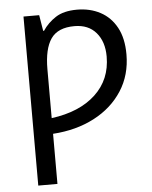

<svg xmlns="http://www.w3.org/2000/svg" viewBox="-55 -592 697 878"><g transform="rotate(-5 293.5 -153.0)"><path d="M331 -546Q391 -546 438 -521Q485 -496 512 -446.5Q539 -397 539 -323Q539 -228 492 -155.5Q445 -83 362.5 -40Q280 3 173 10V240H85V-536H157L169 -463H173Q196 -498 233 -522Q270 -546 331 -546ZM313 -472Q237 -472 205 -426Q173 -380 173 -286V-62Q302 -79 375 -147Q448 -215 448 -321Q448 -389 412.5 -430.5Q377 -472 313 -472Z"/></g></svg>

Font: RS Noto Sans
Style: Regular
Weight: 400
Designer: Monotype Design Team
Foundry: Monotype Imaging Inc.
Version: Version 3.10